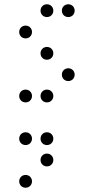

<svg xmlns="http://www.w3.org/2000/svg" viewBox="-20 -500 440 900"><path d="M200 -420C217 -420 230 -433 230 -450C230 -467 217 -480 200 -480C183 -480 170 -467 170 -450C170 -433 183 -420 200 -420ZM300 -420C317 -420 330 -433 330 -450C330 -467 317 -480 300 -480C283 -480 270 -467 270 -450C270 -433 283 -420 300 -420ZM100 -320C117 -320 130 -333 130 -350C130 -367 117 -380 100 -380C83 -380 70 -367 70 -350C70 -333 83 -320 100 -320ZM200 -220C217 -220 230 -233 230 -250C230 -267 217 -280 200 -280C183 -280 170 -267 170 -250C170 -233 183 -220 200 -220ZM300 -120C317 -120 330 -133 330 -150C330 -167 317 -180 300 -180C283 -180 270 -167 270 -150C270 -133 283 -120 300 -120ZM100 -20C117 -20 130 -33 130 -50C130 -67 117 -80 100 -80C83 -80 70 -67 70 -50C70 -33 83 -20 100 -20ZM200 -20C217 -20 230 -33 230 -50C230 -67 217 -80 200 -80C183 -80 170 -67 170 -50C170 -33 183 -20 200 -20ZM100 180C117 180 130 167 130 150C130 133 117 120 100 120C83 120 70 133 70 150C70 167 83 180 100 180ZM200 180C217 180 230 167 230 150C230 133 217 120 200 120C183 120 170 133 170 150C170 167 183 180 200 180ZM200 280C217 280 230 267 230 250C230 233 217 220 200 220C183 220 170 233 170 250C170 267 183 280 200 280ZM100 380C117 380 130 367 130 350C130 333 117 320 100 320C83 320 70 333 70 350C70 367 83 380 100 380Z"/></svg>

Font: TINY 5x3 60
Style: Regular
Weight: 150
Designer: Jack Halten Fahnestock
Foundry: Velvetyne Type Foundry
Version: Version 1.002;hotconv 1.0.109;makeotfexe 2.5.65596